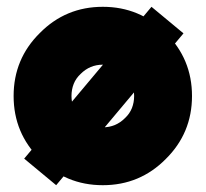

<svg xmlns="http://www.w3.org/2000/svg" viewBox="-20 -532 604 564"><path d="M282 -342Q320 -342 347 -315Q374 -288 374 -250Q374 -231 367.5 -214.5Q361 -198 347 -185Q320 -158 282 -158Q244 -158 217 -185Q190 -212 190 -250Q190 -269 196.5 -285.5Q203 -302 217 -315Q244 -342 282 -342ZM282 -512Q173 -512 97 -435Q20 -359 20 -250Q20 -141 97 -65Q173 12 282 12Q391 12 467 -65Q544 -141 544 -250Q544 -359 467 -435Q391 -512 282 -512ZM425 -512 51 -66 145 12 519 -434Z"/></svg>

Font: Unageo
Style: Black
Weight: 900
Designer: Richard Sepsi
Foundry: Richard Sepsi
Version: Version 2.000